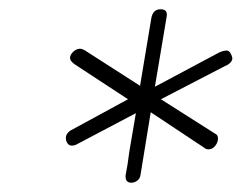

<svg xmlns="http://www.w3.org/2000/svg" viewBox="-20 -709 530 414"><path d="M481 -582Q479 -572 464 -566L327 -495L445 -420Q450 -418 450 -410Q450 -402 444 -394.5Q438 -387 430 -387Q424 -387 421 -390L305 -467L283 -332Q282 -324 276 -319.5Q270 -315 263 -315Q256 -315 253 -319.5Q250 -324 251 -332Q255 -351 259 -383L273 -465L144 -397Q140 -395 135 -395Q129 -395 125.5 -400Q122 -405 122 -412Q122 -420 131 -427L256 -495L140 -571Q131 -578 131 -584Q131 -591 138 -597.5Q145 -604 153 -604Q156 -604 162 -601L282 -524L306 -668Q309 -689 326 -689Q335 -689 338 -684.5Q341 -680 339 -671L314 -522L451 -595Q461 -600 469 -600Q474 -600 477.5 -593.5Q481 -587 481 -582Z"/></svg>

Font: Mali ExtraLight
Style: Italic
Weight: 275
Italic angle: -10°
Version: Version 1.000; ttfautohint (v1.6)